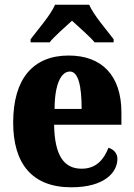

<svg xmlns="http://www.w3.org/2000/svg" viewBox="-20 -786 569 816"><path d="M110 -619V-606H191C209 -630 258 -672 286 -698C312 -674 368 -625 382 -606H463V-619C435 -657 378 -721 359 -766H214C195 -721 138 -657 110 -619ZM283 10C425 10 479 -54 479 -111C479 -135 462 -152 441 -158C421 -107 388 -69 327 -69C251 -69 212 -126 210 -256H496V-308C496 -467 411 -550 272 -550C122 -550 36 -453 36 -265C36 -91 116 10 283 10ZM327 -323H212C212 -426 239 -482 277 -482C312 -482 327 -423 327 -323Z"/></svg>

Font: Noto Serif Bengali Condensed Black
Style: Regular
Weight: 900
Width: 3
Designer: Juan Bruce, Universal Thirst, Indian Type Foundry and the Monotype Design Team.
Foundry: Monotype Imaging Inc.
Version: Version 2.003